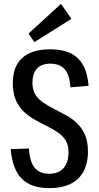

<svg xmlns="http://www.w3.org/2000/svg" viewBox="-20 -962 511 989"><path d="M234 7Q140 7 92 -41.5Q44 -90 35 -194L129 -197Q133 -129 158.5 -98Q184 -67 234 -67Q282 -67 307.5 -96.5Q333 -126 333 -180Q333 -216 317.5 -240Q302 -264 276.5 -281Q251 -298 220.5 -313Q190 -328 159 -345.5Q128 -363 102.5 -387Q77 -411 61.5 -446.5Q46 -482 46 -534Q46 -620 95 -664Q144 -708 238 -708Q333 -708 381 -662Q429 -616 436 -520L343 -512Q339 -575 314 -604.5Q289 -634 239 -634Q194 -634 170.5 -609Q147 -584 147 -535Q147 -499 162.5 -474.5Q178 -450 203.5 -433Q229 -416 259.5 -400.5Q290 -385 321 -368Q352 -351 377 -327Q402 -303 417.5 -268Q433 -233 433 -182Q433 -90 382 -41.5Q331 7 234 7ZM348 -865 157 -745 127 -789 294 -942Z"/></svg>

Font: Pathway Extreme Condensed Medium
Style: Regular
Weight: 500
Width: 3
Version: Version 1.001;gftools[0.9.26]